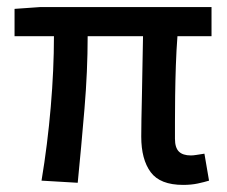

<svg xmlns="http://www.w3.org/2000/svg" viewBox="-20 -509 640 541"><path d="M496 12Q431 12 404.5 -24Q378 -60 378 -124Q378 -141 378.5 -172.5Q379 -204 380 -244.5Q381 -285 381.5 -327.5Q382 -370 383 -407H227Q227 -309 218 -202Q209 -95 199 6L97 0Q114 -102 123 -207.5Q132 -313 132 -407H21V-484L92 -489H576V-407H480Q477 -368 475.5 -324Q474 -280 473.5 -238.5Q473 -197 473 -165Q473 -133 473 -118Q473 -93 484 -82Q495 -71 518 -71Q524 -71 533.5 -72.5Q543 -74 556 -76L569 0Q556 4 537.5 8Q519 12 496 12Z"/></svg>

Font: Assistant SemiBold
Style: Regular
Weight: 600
Designer: Hebrew By Ben Nathan, Latin by Paul Hunt
Version: Version 3.000